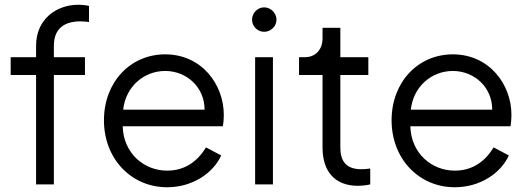

<svg xmlns="http://www.w3.org/2000/svg" viewBox="-20 -777 2230 809"><path d="M132 0H207V-461H338V-536H207V-584C207 -660 255 -687 319 -687C326 -687 346 -686 355 -684V-752C344 -755 324 -757 311 -757C217 -757 132 -696 132 -584V-536H25V-461H132Z M684 12C793 12 879 -49 912 -122L848 -156C814 -100 762 -58 684 -58C588 -58 500 -130 497 -245H919C922 -262 923 -280 923 -293C923 -421 830 -548 676 -548C529 -548 418 -431 418 -270C418 -107 534 12 684 12ZM499 -315C510 -415 589 -478 676 -478C766 -478 842 -410 842 -315Z M1055 0H1130V-536H1055ZM1042 -694C1042 -666 1065 -643 1093 -643C1121 -643 1145 -666 1145 -694C1145 -722 1121 -746 1093 -746C1065 -746 1042 -722 1042 -694Z M1489 6C1501 6 1524 4 1540 0V-67C1529 -65 1513 -64 1502 -64C1435 -64 1414 -102 1414 -156V-461H1532V-536H1414V-660H1339V-615C1339 -569 1310 -536 1265 -536H1240V-461H1339V-156C1339 -52 1393 6 1489 6Z M1896 12C2005 12 2091 -49 2124 -122L2060 -156C2026 -100 1974 -58 1896 -58C1800 -58 1712 -130 1709 -245H2131C2134 -262 2135 -280 2135 -293C2135 -421 2042 -548 1888 -548C1741 -548 1630 -431 1630 -270C1630 -107 1746 12 1896 12ZM1711 -315C1722 -415 1801 -478 1888 -478C1978 -478 2054 -410 2054 -315Z"/></svg>

Font: Mluvka
Style: Regular
Weight: 400
Designer: Modified by Jiří Krblich, Original typeface by Gumpita Rahayu
Foundry: Gumpita Rahayu & Jiří Krblich
Version: Version 2.000;Glyphs 3.1.1 (3134)